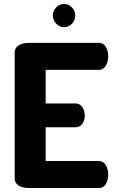

<svg xmlns="http://www.w3.org/2000/svg" viewBox="-20 -947 579 967"><path d="M210 -595V-426H360Q382 -426 394.5 -408Q407 -390 407 -365Q407 -342 395 -324Q383 -306 360 -306H210V-136H478Q500 -136 512.5 -116Q525 -96 525 -67Q525 -40 513 -20Q501 0 478 0H122Q94 0 74 -12.5Q54 -25 54 -48V-683Q54 -706 74 -718.5Q94 -731 122 -731H478Q501 -731 513 -711Q525 -691 525 -664Q525 -635 512.5 -615Q500 -595 478 -595ZM359 -869Q359 -845 342.5 -827.5Q326 -810 303 -810Q280 -810 263 -828Q246 -846 246 -869Q246 -892 263 -909.5Q280 -927 303 -927Q326 -927 342.5 -909.5Q359 -892 359 -869Z"/></svg>

Font: Dosis
Style: ExtraBold
Weight: 800
Designer: EdgarTolentino, PabloImpallari, IginoMarini
Foundry: EdgarTolentino, PabloImpallari, IginoMarini
Version: Version 1.007